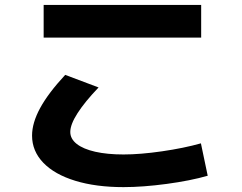

<svg xmlns="http://www.w3.org/2000/svg" viewBox="-20 -728 978 775"><path d="M109.4 -180.7Q109.4 -231.9 142.1 -292Q174.8 -352.1 243.2 -425.8L377.9 -375Q322.3 -316.9 293 -271.2Q263.7 -225.6 263.7 -195.3Q263.7 -167.5 289.8 -147Q315.9 -126.5 364.3 -115.5Q412.6 -104.5 478.5 -104.5Q545.9 -104.5 633.8 -117.2Q721.7 -129.9 791 -149.4L818.4 -18.6Q748.5 1.5 652.6 14.4Q556.6 27.3 478.5 27.3Q367.2 27.3 283.7 1.7Q200.2 -23.9 154.8 -71Q109.4 -118.2 109.4 -180.7ZM156.2 -708H792V-576.2H156.2Z"/></svg>

Font: Pretendard JP ExtraBold
Style: Regular
Weight: 800
Designer: Base glyphs from Inter by Rasmus Andersson; Hangeul glyphs from Noto Sans CJK(Source Han Sans) by Jang Soo-young and Kan
Foundry: Kil Hyung-jin
Version: Version 1.309